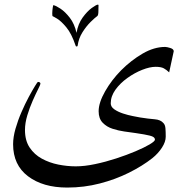

<svg xmlns="http://www.w3.org/2000/svg" viewBox="-20 -656 840 844"><path d="M743.7 -430.7 723.6 -337.9Q711.9 -349.1 700 -355.7Q688 -362.3 664.1 -362.3Q638.7 -362.3 605.2 -349.1Q571.8 -335.9 540 -313.2Q508.3 -290.5 487.5 -261.7Q466.8 -232.9 466.8 -201.7Q466.8 -186.5 482.4 -175.5Q498 -164.6 520.3 -157.2Q542.5 -149.9 563.7 -145.8Q585 -141.6 596.2 -139.6Q632.8 -133.8 659.4 -131.8Q686 -129.9 698.7 -114.7Q706.1 -106.9 707.3 -91.6Q708.5 -76.2 708.5 -55.2Q708.5 -32.7 692.1 -7.3Q675.8 18.1 649.9 39.1Q606 73.7 546.6 103.3Q487.3 132.8 418.5 150.6Q349.6 168.5 275.4 168.5Q168.9 168.5 103.3 118.9Q37.6 69.3 37.6 -22Q37.6 -53.2 48.1 -90.1Q58.6 -127 74.5 -163.3Q90.3 -199.7 106.4 -229.7Q122.6 -259.8 133.8 -277.8Q145 -295.9 146.5 -295.9Q157.7 -295.9 157.7 -287.6Q157.7 -284.2 147.5 -263.9Q137.2 -243.7 123.8 -213.4Q110.4 -183.1 100.1 -149.2Q89.8 -115.2 89.8 -84.5Q89.8 -38.1 110.4 -7.3Q130.9 23.4 164.1 41.5Q197.3 59.6 236.3 67.4Q275.4 75.2 313 75.2Q351.6 75.2 397.9 65.4Q444.3 55.7 490.7 40.5Q537.1 25.4 575.7 9Q614.3 -7.3 637.7 -21.2Q661.1 -35.2 661.1 -42Q661.1 -50.3 651.6 -55.2Q642.1 -60.1 613 -65.2Q584 -70.3 525.9 -78.1Q501.5 -81.5 475.3 -89.8Q449.2 -98.1 431.4 -116.5Q413.6 -134.8 413.6 -167Q413.6 -204.6 442.1 -254.6Q470.7 -304.7 512.7 -347.2Q556.6 -391.1 606.9 -420.4Q657.2 -449.7 706.1 -449.7Q713.4 -449.7 728.5 -445.1Q743.7 -440.4 743.7 -430.7ZM413.1 -632.3Q413.1 -630.4 412.8 -622.6Q412.6 -614.7 412.6 -607.9Q412.6 -588.9 407.7 -585.4Q397.9 -578.6 378.9 -560.1Q359.9 -541.5 342.8 -514.6Q325.7 -487.8 321.3 -455.1Q320.8 -451.7 316.9 -451.7Q313 -451.7 312.5 -455.1Q294.4 -508.8 271.2 -536.4Q248 -564 230.7 -574.2Q213.4 -584.5 211.9 -584.5Q209.5 -585.4 209.7 -597.7Q210 -609.9 211.7 -621.8Q213.4 -633.8 214.8 -633.3Q225.6 -631.3 246.1 -617.7Q266.6 -604 286.9 -577.9Q307.1 -551.8 316.4 -511.7Q323.2 -551.3 343.3 -578.9Q363.3 -606.4 383.5 -621.1Q403.8 -635.7 410.6 -635.7Q413.1 -635.7 413.1 -632.3Z"/></svg>

Font: Rohingya Solluk
Style: Regular
Weight: 400
Designer: SIL International
Foundry: SIL International
Version: Version 1.001